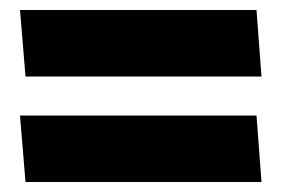

<svg xmlns="http://www.w3.org/2000/svg" viewBox="-20 -446 563 384"><path d="M503 -293H31L20 -426H493ZM503 -82H31L20 -215H493Z"/></svg>

Font: Palanquin Dark
Style: Bold
Weight: 700
Designer: Pria Ravichandran
Version: Version 1.000